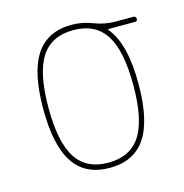

<svg xmlns="http://www.w3.org/2000/svg" viewBox="-86 -610 672 700"><g transform="rotate(-15 250.0 -260.0)"><path d="M366.7 -449.7Q328.1 -509.8 245.1 -509.8Q162.1 -509.8 123.5 -449.7Q85 -389.6 85 -259.8Q85 -129.9 123.5 -69.8Q162.1 -9.8 245.1 -9.8Q328.1 -9.8 366.7 -69.8Q405.3 -129.9 405.3 -259.8Q405.3 -389.6 366.7 -449.7ZM245.1 -530.3Q284.2 -530.3 323.2 -515.1Q362.3 -500 400.4 -500H469.7Q479.5 -500 480 -490.2Q480.5 -480.5 469.7 -480.5H370.1Q369.1 -480.5 369.1 -479Q369.1 -477.5 369.6 -477.5Q370.1 -477.5 370.1 -476.6Q424.8 -411.1 424.8 -259.8Q424.8 -122.1 380.9 -56.2Q336.9 9.8 245.1 9.8Q153.3 9.8 109.4 -56.2Q65.4 -122.1 65.4 -260.3Q65.4 -398.4 109.4 -464.4Q153.3 -530.3 245.1 -530.3Z"/></g></svg>

Font: Rounded-X Mgen+ 1m thin
Style: Regular
Weight: 100
Designer: [Source Han Sans]
Ryoko NISHIZUKA  (kana & ideographs); Paul D. Hunt (Latin, Greek & Cyrillic); Wenlong ZHANG  (bopomofo
Version: Version 1.059.20150602